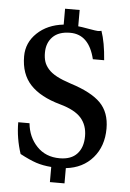

<svg xmlns="http://www.w3.org/2000/svg" viewBox="-55 -760 593 877"><g transform="rotate(5 241.0 -321.5)"><path d="M207.5 76.2V6.8Q168.9 3.9 137.9 -6.3Q106.9 -16.6 63 -40Q39.6 -110.8 39.6 -183.6H91.3Q97.2 -120.6 137.5 -78.4Q177.7 -36.1 242.2 -36.1Q294.9 -36.1 322 -65.7Q349.1 -95.2 349.1 -146.5Q349.1 -196.8 320.3 -229.7Q291.5 -262.7 223.1 -281.7Q131.3 -307.1 85.7 -356Q40 -404.8 40 -486.3Q40 -548.8 86.7 -593.3Q133.3 -637.7 207.5 -646V-718.8H274.4V-644Q287.1 -643.1 322.8 -636.7Q358.4 -630.4 366.7 -630.4Q373 -630.4 381.8 -632.8Q399.9 -581.1 405.8 -500H354Q327.1 -611.3 240.7 -611.3Q188 -611.3 160.6 -583.5Q133.3 -555.7 133.3 -510.7Q133.3 -487.8 138.7 -470.7Q144 -453.6 158.2 -437Q172.4 -420.4 198 -406.7Q223.6 -393.1 262.7 -380.4Q358.9 -350.1 401.4 -306.9Q443.8 -263.7 443.8 -189.9Q443.8 -108.9 397.9 -55.7Q352.1 -2.4 274.4 6.3V76.2Z"/></g></svg>

Font: Elstob SemiBold
Style: Regular
Weight: 600
Designer: Peter S. Baker
Version: Version 1.015